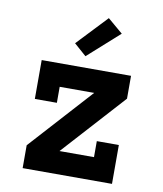

<svg xmlns="http://www.w3.org/2000/svg" viewBox="-86 -840 771 910"><g transform="rotate(10 300.0 -385.5)"><path d="M85 0V-110L357 -410H191V-333H85V-520H515V-410L243 -110H409V-187H515V0ZM286 -574 227 -626 364 -771 437 -709Z"/></g></svg>

Font: Iosevka Etoile Extrabold
Style: Regular
Weight: 800
Designer: Belleve Invis
Foundry: Belleve Invis
Version: Version 22.1.2; ttfautohint (v1.8.4)